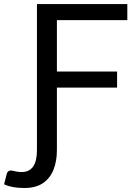

<svg xmlns="http://www.w3.org/2000/svg" viewBox="-89 -736 674 938"><path d="M30 182.5Q-30.5 182.5 -69 164.5L-56.5 115Q-52 97 -36 97Q-30.5 97 -25.5 98.5Q-4 104.5 17 104.5Q91.5 104.5 91.5 -2.5V-716H533V-637.5H189V-386.5H483V-308H189V-2.5Q189 51 172.5 92.8Q156 134.5 121 158.5Q86 182.5 30 182.5Z"/></svg>

Font: Verano Sans
Style: Regular
Weight: 400
Designer: Lukasz Dziedzic with Adam Twardoch and Botio Nikoltchev
Foundry: tyPoland Lukasz Dziedzic
Version: Version 3.001;December 28, 2019;FontCreator 12.0.0.2547 64-b